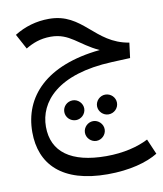

<svg xmlns="http://www.w3.org/2000/svg" viewBox="-90 -537 829 976"><g transform="rotate(-10 324.0 -49.0)"><path d="M46 89C46 255 152 366 387 366C501 366 591 341 648 306L614 227C560 255 485 274 396 274C215 274 119 204 119 74C119 -53 223 -180 507 -192L601 -196L611 -274C436 -302 404 -464 229 -464C163 -464 103 -446 50 -413L92 -335C127 -356 167 -373 222 -373C320 -373 355 -309 456 -263C174 -235 46 -93 46 89ZM224 16C224 44 247 67 276 67C303 67 327 44 327 16C327 -12 303 -35 276 -35C247 -35 224 -12 224 16ZM393 16C393 44 417 67 444 67C473 67 496 44 496 16C496 -12 473 -35 444 -35C417 -35 393 -12 393 16ZM309 138C309 166 333 189 360 189C387 189 411 166 411 138C411 110 387 87 360 87C333 87 309 110 309 138Z"/></g></svg>

Font: FiraGO Unicode
Style: Regular
Weight: 400
Designer: bBox Type
Foundry: bBox Type GmbH
Version: Version 1.001;PS 001.001;hotconv 1.0.88;makeotf.lib2.5.64775